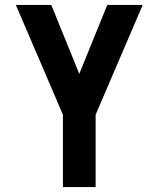

<svg xmlns="http://www.w3.org/2000/svg" viewBox="-20 -755 640 775"><path d="M234 0V-292L44 -735H187L300 -457L413 -735H556L366 -292V0Z"/></svg>

Font: Iosevka Custom XBdEx
Style: Regular
Weight: 800
Width: 7
Monospace: yes
Designer: Belleve Invis
Foundry: Belleve Invis
Version: Version 11.2.4; ttfautohint (v1.8.4)